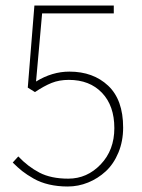

<svg xmlns="http://www.w3.org/2000/svg" viewBox="-20 -660 512 692"><path d="M224.1 12.2Q188 12.2 156.7 4.9Q125.5 -2.4 101.1 -16.4Q76.7 -30.3 60.3 -43.2Q43.9 -56.2 25.9 -74.2L45.9 -96.2Q81.1 -59.1 122.6 -37.6Q164.1 -16.1 226.1 -16.1Q293.9 -16.1 343 -67.6Q392.1 -119.1 392.1 -198.2Q392.1 -278.8 347.7 -325.4Q303.2 -372.1 228 -372.1Q193.4 -372.1 166 -361.1Q138.7 -350.1 106 -328.1L80.1 -344.2L104 -640.1H390.1V-611.8H131.8L109.9 -366.2Q168 -401.9 230 -401.9Q315.9 -401.9 369.9 -351.1Q423.8 -300.3 423.8 -200.2Q423.8 -150.9 406.7 -109.9Q389.6 -68.8 361.3 -42.7Q333 -16.6 297.6 -2.2Q262.2 12.2 224.1 12.2Z"/></svg>

Font: Source Sans 3 ExtraLight
Style: Regular
Weight: 200
Designer: Paul D. Hunt
Foundry: Adobe
Version: Version 3.052;hotconv 1.1.0;makeotfexe 2.6.0